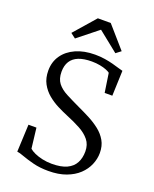

<svg xmlns="http://www.w3.org/2000/svg" viewBox="-175 -1060 934 1167"><g transform="rotate(20 292.0 -476.5)"><path d="M284 11Q229.5 11 186.2 0Q143 -11 113 -22.2Q83 -33.5 67.5 -35L75.5 -212H127L142.5 -81Q154.5 -70 176.5 -60Q198.5 -50 227.8 -43.5Q257 -37 289 -37Q349 -37 385.8 -54.2Q422.5 -71.5 439.2 -103Q456 -134.5 456 -177Q456 -221 432.2 -250.5Q408.5 -280 368 -302Q327.5 -324 277 -344.5Q245.5 -357.5 210.5 -375.2Q175.5 -393 145 -418.2Q114.5 -443.5 95.2 -479Q76 -514.5 76 -563Q76 -619 105.2 -661.2Q134.5 -703.5 187.5 -727.2Q240.5 -751 311.5 -751Q345.5 -751 375 -746.2Q404.5 -741.5 429 -735Q453.5 -728.5 471.5 -722.8Q489.5 -717 500 -715L494 -552H444.5L426 -675.5Q419 -681.5 401.8 -688.5Q384.5 -695.5 360 -700.2Q335.5 -705 306.5 -705Q255.5 -705 221.8 -691.5Q188 -678 171 -651Q154 -624 154 -583.5Q154 -538 175.5 -510.2Q197 -482.5 236.5 -462Q276 -441.5 328 -417Q365 -400 402.5 -380.5Q440 -361 471.8 -336Q503.5 -311 522.8 -277.5Q542 -244 542 -198.5Q542 -160.5 526.2 -123Q510.5 -85.5 478.5 -55.2Q446.5 -25 398 -7Q349.5 11 284 11ZM161.5 -801 129.5 -825.5 250.5 -964H334L455 -825.5L423 -801L292.5 -905.5Z"/></g></svg>

Font: Merriweather 24pt Light
Style: Regular
Weight: 300
Designer: Eben Sorkin
Foundry: Eben Sorkin
Version: Version 2.100